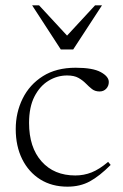

<svg xmlns="http://www.w3.org/2000/svg" viewBox="-20 -690 460 720"><path d="M263.5 -436Q328 -436 358 -419.5Q388 -403 388 -382.5Q388 -367.5 378.2 -357.2Q368.5 -347 353.5 -347Q336.5 -347 325 -356Q313.5 -365 301.8 -377Q290 -389 274 -398Q258 -407 231.5 -407Q194.5 -407 162 -387.2Q129.5 -367.5 109.2 -328Q89 -288.5 89 -229Q89 -137.5 135.8 -84.8Q182.5 -32 262.5 -32Q294.5 -32 323.5 -43.5Q352.5 -55 385.5 -83L395 -71.5Q353 -29.5 316.8 -9.8Q280.5 10 233 10Q174.5 10 131 -17.2Q87.5 -44.5 63.2 -93.2Q39 -142 39 -206Q39 -268 65 -320.5Q91 -373 141 -404.5Q191 -436 263.5 -436ZM362.5 -670 254.5 -504.5H208L100.5 -670H126.5L231.5 -556.5L336.5 -670Z"/></svg>

Font: Newsreader Text Light
Style: Regular
Weight: 300
Designer: Hugues Gentile
Foundry: Production Type
Version: Version 1.001